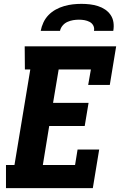

<svg xmlns="http://www.w3.org/2000/svg" viewBox="-20 -975 640 995"><path d="M11 0V-120H55L137 -615H109L108 -735H582L549 -535H437L451 -615H284L255 -442H439L419 -322H235L202 -120H369L382 -200H494L461 0ZM191 -815Q195 -837 205 -858.5Q215 -880 231.5 -897Q248 -914 269 -925.5Q290 -937 312.5 -943.5Q335 -950 357.5 -952.5Q380 -955 402 -955Q424 -955 445.5 -952.5Q467 -950 487.5 -943.5Q508 -937 525 -925.5Q542 -914 553.5 -897Q565 -880 568 -858.5Q571 -837 567 -815H467Q470 -830 463.5 -842.5Q457 -855 444.5 -861.5Q432 -868 418 -870.5Q404 -873 389 -873Q374 -873 359 -870.5Q344 -868 329.5 -861.5Q315 -855 304.5 -842.5Q294 -830 291 -815Z"/></svg>

Font: Iosevka Etoile Heavy
Style: Italic
Weight: 900
Italic angle: -9°
Designer: Belleve Invis
Foundry: Belleve Invis
Version: Version 22.1.2; ttfautohint (v1.8.4)